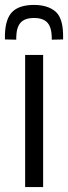

<svg xmlns="http://www.w3.org/2000/svg" viewBox="-59 -759 276 779"><path d="M43 0V-536H116V0ZM79 -739Q133 -739 164.5 -713.5Q196 -688 197 -618Q197 -608 197 -599L151 -598Q151 -601 151 -603.5Q151 -606 151 -609Q150 -649 133 -667.5Q116 -686 79 -686Q42 -686 25 -667.5Q8 -649 7 -609Q7 -603 7 -598L-39 -599Q-39 -604 -39 -608.5Q-39 -613 -39 -618Q-37 -684 -8.5 -711.5Q20 -739 79 -739Z"/></svg>

Font: Georama Condensed
Style: Regular
Weight: 400
Width: 3
Designer: Jean-Baptiste Levee
Foundry: Production Type
Version: Version 1.000